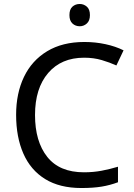

<svg xmlns="http://www.w3.org/2000/svg" viewBox="-20 -935 672 965"><path d="M403 -645Q288 -645 222 -568Q156 -491 156 -357Q156 -224 217.5 -146.5Q279 -69 402 -69Q449 -69 491 -77Q533 -85 573 -97V-19Q533 -4 490.5 3Q448 10 389 10Q280 10 207 -35Q134 -80 97.5 -163Q61 -246 61 -358Q61 -466 100.5 -548.5Q140 -631 217 -677.5Q294 -724 404 -724Q459 -724 510 -713Q561 -702 601 -682L565 -606Q532 -621 491.5 -633Q451 -645 403 -645ZM381 -915Q401 -915 416.5 -901.5Q432 -888 432 -859Q432 -831 416.5 -817Q401 -803 381 -803Q359 -803 344 -817Q329 -831 329 -859Q329 -888 344 -901.5Q359 -915 381 -915Z"/></svg>

Font: Noto Sans Sundanese
Style: Regular
Weight: 400
Designer: Monotype Design Team (Regular), Sérgio L. Martins (other weights)
Foundry: Monotype Imaging Inc.
Version: Version 2.003